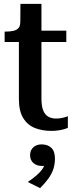

<svg xmlns="http://www.w3.org/2000/svg" viewBox="-20 -669 390 996"><path d="M4 -451V-505H7Q32 -505 49.5 -509Q67 -513 76 -523.5Q85 -534 85 -554L157 -510H324V-451ZM195 -157Q195 -119 204 -96.5Q213 -74 230 -64Q247 -54 271 -54Q290 -54 306 -58Q322 -62 332 -66V-6Q324 -2 311.5 1.5Q299 5 282.5 7.5Q266 10 247 10Q199 10 161 -5Q123 -20 100.5 -56.5Q78 -93 78 -156V-494L85 -501L86 -649H195ZM188 307 124 275Q148 259 167.5 242.5Q187 226 199.5 208.5Q212 191 213 173L227 186Q221 190 214 191Q207 192 200 192Q170 192 153 176.5Q136 161 136 136Q136 111 152.5 95.5Q169 80 196 80Q228 80 246.5 98Q265 116 265 154Q265 183 256.5 208.5Q248 234 230.5 258Q213 282 188 307Z"/></svg>

Font: Roboto Serif 28pt Condensed Medium
Style: Regular
Weight: 500
Width: 3
Designer: Greg Gazdowicz
Foundry: Commercial Type
Version: Version 1.008